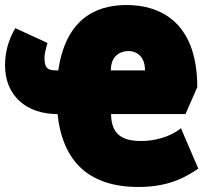

<svg xmlns="http://www.w3.org/2000/svg" viewBox="-20 -732 853 764"><path d="M531 12C663 12 729 -35 769 -61L700 -222C680 -204 623 -171 541 -171C465 -171 423 -198 422 -278H718L765 -385C765 -656 604 -712 485 -712C399 -712 246 -688 212 -452H203C170 -452 157 -461 157 -502C157 -515 161 -534 169 -561L41 -620C11 -570 0 -518 0 -472C0 -352 84 -278 209 -278C229 -91 332 12 531 12ZM421 -452C421 -520 471 -529 492 -529C509 -529 557 -520 557 -452Z"/></svg>

Font: Finlandica Black
Style: Regular
Weight: 900
Designer: Niklas Ekholm, Juho Hiilivirta, Jaakko Suomalainen
Foundry: Helsinki Type Studio
Version: Version 2.000;Glyphs 3.2 (3202)